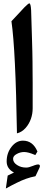

<svg xmlns="http://www.w3.org/2000/svg" viewBox="-20 -789 267 1139"><path d="M153.8 -769C150.4 -769 140.6 -761.2 125.5 -746.1L47.9 -663.1C64.5 -548.3 75.2 -326.7 80.6 2C99.6 -2.4 116.7 -13.2 131.3 -29.3C160.6 -62 173.8 -104.5 173.8 -146V-225.1V-297.9C173.3 -308.1 173.3 -328.1 173.3 -357.9C172.9 -387.2 172.9 -408.7 172.9 -421.9C172.4 -435.1 172.4 -455.1 171.9 -481.9C171.4 -508.8 170.4 -533.2 169.9 -554.7C168.5 -597.7 167 -659.7 164.6 -728.5C163.1 -755.4 159.7 -769 153.8 -769ZM19.5 168.5C19.5 197.8 34.2 219.7 63 234.4C54.7 238.8 42.5 244.6 26.9 252L25.4 252.9V253.9L14.6 329.6L18.6 327.1C42.5 314 63 303.2 80.6 294.9C115.2 277.3 153.8 263.2 189 256.8L190.9 255.4L212.9 209C215.3 204.1 216.8 199.7 216.8 196.3C216.8 189.9 212.9 186.5 205.6 186.5C200.7 186.5 193.4 188.5 183.1 191.9C182.6 192.4 181.2 192.4 178.7 193.8C155.8 202.1 148.4 205.1 134.8 205.1C114.7 205.1 96.7 200.2 81.1 189.9C65.4 179.7 57.6 167.5 57.6 153.3C57.6 141.6 64.9 131.8 79.1 124.5C93.3 116.7 107.9 112.8 123 112.8C140.1 112.8 161.6 118.7 187.5 130.4L189.5 130.9L202.1 109.9L201.7 108.9C183.6 66.4 154.8 45.4 116.2 45.4C89.8 45.4 67.4 57.6 48.3 82C29.3 106.4 19.5 135.3 19.5 168.5Z"/></svg>

Font: Parastoo
Style: Bold
Weight: 700
Foundry: Saber Rastikerdar (saber.rastikerdar@gmail.com)
Version: Version 2.0.1